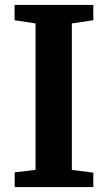

<svg xmlns="http://www.w3.org/2000/svg" viewBox="-20 -763 440 783"><path d="M125 -70.5V-667.5L39.5 -680.5V-743H360.5V-680.5L273 -667.5V-70L360.5 -59V0H40V-60Z"/></svg>

Font: Merriweather Light 18pt
Style: Bold
Weight: 700
Version: Version 2.100